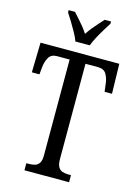

<svg xmlns="http://www.w3.org/2000/svg" viewBox="-137 -1004 767 1076"><g transform="rotate(15 247.0 -465.5)"><path d="M116 0V-41H131Q150 -41 165.5 -45.5Q181 -50 190.5 -64.5Q200 -79 200 -108V-665H127Q93 -665 79 -640Q65 -615 62 -582L58 -541H14L18 -714H475L479 -541H436L431 -582Q428 -615 414 -640Q400 -665 365 -665H292V-113Q292 -82 301 -66.5Q310 -51 325.5 -46Q341 -41 360 -41H375V0ZM205 -771Q197 -794 182 -820.5Q167 -847 151.5 -873Q136 -899 123 -918V-931H160Q174 -915 189.5 -898Q205 -881 219.5 -863Q234 -845 246 -826Q258 -845 272.5 -863Q287 -881 302.5 -898Q318 -915 332 -931H369V-918Q357 -899 341 -873Q325 -847 311 -820.5Q297 -794 288 -771Z"/></g></svg>

Font: Noto Serif ExtraCondensed
Style: Regular
Weight: 400
Width: 2
Designer: Monotype Design Team
Foundry: Monotype Imaging Inc.
Version: Version 2.013